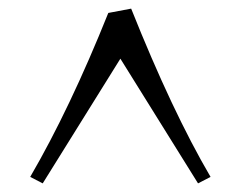

<svg xmlns="http://www.w3.org/2000/svg" viewBox="-20 -716 558 445"><path d="M259 -580 79 -291 50 -306Q142 -464 231 -686L284 -696Q379 -458 468 -306L439 -291Z"/></svg>

Font: Almendra
Style: Italic
Weight: 400
Italic angle: -12°
Designer: Ana Sanfelippo
Foundry: Ana Sanfelippo
Version: Version 1.004